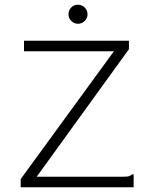

<svg xmlns="http://www.w3.org/2000/svg" viewBox="-20 -796 640 816"><path d="M68 -35 464 -578H82V-623H528V-587L136 -45H504Q520 -45 527.5 -47Q535 -49 541 -55H548V0H68ZM311 -695Q295 -695 283 -707Q271 -719 271 -735Q271 -752 282.5 -764Q294 -776 311 -776Q328 -776 340 -764Q352 -752 352 -735Q352 -719 340 -707Q328 -695 311 -695Z"/></svg>

Font: Inconsolata Expanded Light
Style: Regular
Weight: 300
Width: 7
Monospace: yes
Designer: Raph Levien, Cyreal, Brenton Simpson
Foundry: Raph Levien, Cyreal, Google
Version: Version 3.001; ttfautohint (v1.8.2.53-6de2)